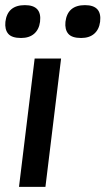

<svg xmlns="http://www.w3.org/2000/svg" viewBox="-24 -728 410 748"><path d="M-3 -643Q5 -708 73 -708Q140 -708 132 -643Q128 -613 109 -596.5Q90 -580 58 -580Q22 -580 8 -596.5Q-6 -613 -3 -643ZM231 -643Q239 -708 307 -708Q374 -708 366 -643Q362 -613 343 -596.5Q324 -580 292 -580Q256 -580 242 -596.5Q228 -613 231 -643ZM111 -500H214L153 0H50Z"/></svg>

Font: Haskoy SemiBold
Style: Italic
Weight: 600
Designer: Ertekin Erdin
Foundry: Ertekin Erdin
Version: Version 2.000; ttfautohint (v1.8.4.7-5d5b)